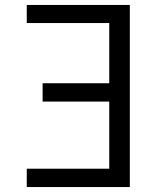

<svg xmlns="http://www.w3.org/2000/svg" viewBox="-20 -755 640 775"><path d="M88 0V-74H421V-345H152V-419H421V-662H88V-735H504V0Z"/></svg>

Font: Iosevka Extended
Style: Regular
Weight: 400
Width: 7
Monospace: yes
Designer: Belleve Invis
Foundry: Belleve Invis
Version: Version 32.5.0; ttfautohint (v1.8.4)